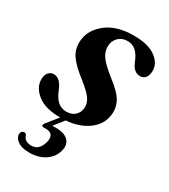

<svg xmlns="http://www.w3.org/2000/svg" viewBox="-168 -532 722 818"><g transform="rotate(30 193.5 -122.5)"><path d="M158.5 -25.5Q185.5 -25.5 201.5 -42Q217.5 -58.5 217.5 -82.5Q218 -103.5 203.5 -123.8Q189 -144 148 -176.5Q97.5 -215.5 76.8 -245.5Q56 -275.5 58.5 -315.5Q62 -371 111.8 -410.8Q161.5 -450.5 246 -450.5Q316.5 -450.5 353 -424.2Q389.5 -398 390 -361.5Q390 -338 380.2 -325.8Q370.5 -313.5 354 -313.5Q337 -313.5 324.8 -324.8Q312.5 -336 301 -365.5Q278 -417 235 -417Q207 -417 189.5 -399.2Q172 -381.5 172 -354Q171.5 -331 186.5 -308.2Q201.5 -285.5 249.5 -247Q303.5 -206.5 320 -175.2Q336.5 -144 331.5 -108.5Q325 -57 276 -24Q227 9 149.5 9Q74 9 35.5 -21.5Q-3 -52 -3 -92Q-3 -112.5 6.8 -125Q16.5 -137.5 34 -137.5Q66.5 -137.5 86.5 -84Q100.5 -51.5 118 -38.5Q135.5 -25.5 158.5 -25.5ZM159 -5H185L136.5 56.5Q144 56 153.5 56Q196.5 56 215.2 75.2Q234 94.5 225.5 127Q216.5 162 185 183.2Q153.5 204.5 108 204.5Q70.5 204.5 50.5 190Q30.5 175.5 31.5 155Q34 140.5 46.5 140Q54 138.5 59.5 147.5Q63 161.5 74.2 168Q85.5 174.5 101 174.5Q139.5 174.5 152 126.5Q157.5 105.5 149.5 93.2Q141.5 81 120 81H108Q100 81 99.2 75.8Q98.5 70.5 104.5 63Z"/></g></svg>

Font: Fraunces 144pt S050 SemiBold
Style: Italic
Weight: 600
Italic angle: -16°
Version: Version 1.000; ttfautohint (v1.8.3)